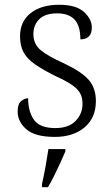

<svg xmlns="http://www.w3.org/2000/svg" viewBox="-20 -564 470 805"><path d="M210 10Q127 10 90.5 -22Q54 -54 54 -96Q54 -128 68.5 -140Q83 -152 98 -152Q98 -96 122.5 -61.5Q147 -27 212 -27Q268 -27 297 -57Q326 -87 326 -129Q326 -153 317 -171Q308 -189 284.5 -206Q261 -223 217 -243Q162 -270 128 -293.5Q94 -317 79 -344.5Q64 -372 64 -412Q64 -474 108.5 -509Q153 -544 228 -544Q299 -544 332 -514Q365 -484 365 -449Q365 -399 317 -399Q317 -456 292.5 -482Q268 -508 220 -508Q169 -508 144.5 -483.5Q120 -459 120 -421Q120 -379 151 -353.5Q182 -328 247 -299Q323 -263 352.5 -228.5Q382 -194 382 -140Q382 -70 334.5 -30Q287 10 210 10ZM156 208Q164 173 171 134Q178 95 183 61H254V71Q245 92 232.5 119.5Q220 147 206.5 174Q193 201 181 221H156Z"/></svg>

Font: Noto Serif Hentaigana Light
Style: Regular
Weight: 300
Designer: Kazuhiro Yamada
Foundry: nipponia
Version: Version 1.000; ttfautohint (v1.8.4.7-5d5b)